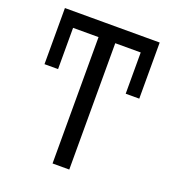

<svg xmlns="http://www.w3.org/2000/svg" viewBox="-138 -865 875 971"><g transform="rotate(20 300.0 -380.0)"><path d="M255 0V-680H45V-760H555V-680H345V0ZM45 -458V-760H118V-458ZM482 -458V-760H555V-458Z"/></g></svg>

Font: Noto Sans Mono
Style: Regular
Weight: 400
Designer: Monotype Design Team
Foundry: Monotype Imaging Inc.
Version: Version 2.014